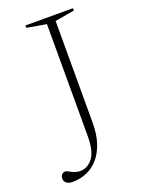

<svg xmlns="http://www.w3.org/2000/svg" viewBox="-133 -735 588 803"><g transform="rotate(-20 161.5 -334.0)"><path d="M210.5 -197Q210.5 -146 198 -107.8Q185.5 -69.5 163.2 -43.8Q141 -18 111.2 -5.2Q81.5 7.5 46.5 7.5Q35.5 7.5 27.5 4Q19.5 0.5 15.2 -5.8Q11 -12 11 -20.5Q11 -30.5 17 -37.5Q23 -44.5 33 -44.5Q36.5 -44.5 42.2 -41.5Q48 -38.5 55.8 -34.5Q63.5 -30.5 73 -27.5Q82.5 -24.5 93.5 -24.5Q125.5 -24.5 148.8 -53.8Q172 -83 172 -151.5V-649.5L85.5 -664.5V-675H297V-664.5L210.5 -649.5Z"/></g></svg>

Font: Newsreader 24pt ExtraLight
Style: Regular
Weight: 250
Designer: Hugues Gentile
Foundry: Production Type
Version: Version 1.003